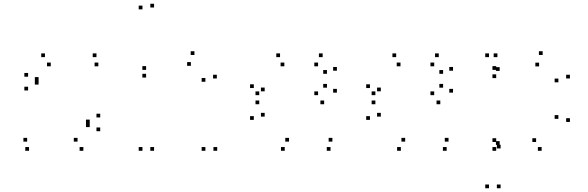

<svg xmlns="http://www.w3.org/2000/svg" viewBox="-20 -795 3140 1025"><path d="M425 10V-10H405V10ZM515 -94.5V-114.5H495V-94.5ZM515 -168V-188H495V-168ZM186 -343.5V-363.5H166V-343.5ZM186 -363.5V-383.5H166V-363.5ZM251 -441V-461H231V-441ZM505 -441V-461H485V-441ZM495 -490V-510H475V-490ZM220 -490V-510H200V-490ZM130 -385.5V-405.5H110V-385.5ZM130 -312V-332H110V-312ZM459 -136.5V-156.5H439V-136.5ZM459 -116.5V-136.5H439V-116.5ZM394 -39V-59H374V-39ZM125 -39V-59H105V-39ZM135 10V-10H115V10Z M1139.5 10V-10H1119.5V10ZM1137.5 -376V-396H1117.5V-376ZM1018 -501.5V-521.5H998V-501.5ZM760 -422V-442H740V-422ZM760 -381V-401H740V-381ZM999 -443.5V-463.5H979V-443.5ZM1076.5 -358.5V-378.5H1056.5V-358.5ZM1076.5 10V-10H1056.5V10ZM802.5 10V-10H782.5V10ZM802.5 -755V-775H782.5V-755ZM740.5 -745V-765H720.5V-745ZM740.5 10V-10H720.5V10Z M1744.5 10V-10H1724.5V10ZM1754.5 -39V-59H1734.5V-39ZM1523 -39V-59H1503V-39ZM1393 -172.5V-192.5H1373V-172.5ZM1393 -307.5V-327.5H1373V-307.5ZM1498 -441V-461H1478V-441ZM1678 -441V-461H1658V-441ZM1725.5 -401V-421H1705.5V-401ZM1725.5 -327V-347H1705.5V-327ZM1678 -287V-307H1658V-287ZM1364 -287V-307H1344V-287ZM1364 -238.5V-258.5H1344V-238.5ZM1710.5 -238.5V-258.5H1690.5V-238.5ZM1778.5 -300.5V-320.5H1758.5V-300.5ZM1778.5 -417.5V-437.5H1758.5V-417.5ZM1702.5 -490V-510H1682.5V-490ZM1475 -490V-510H1455V-490ZM1335 -325V-345H1315V-325ZM1335 -155V-175H1315V-155ZM1500 10V-10H1480V10Z M2364.5 10V-10H2344.5V10ZM2374.5 -39V-59H2354.5V-39ZM2143 -39V-59H2123V-39ZM2013 -172.5V-192.5H1993V-172.5ZM2013 -307.5V-327.5H1993V-307.5ZM2118 -441V-461H2098V-441ZM2298 -441V-461H2278V-441ZM2345.5 -401V-421H2325.5V-401ZM2345.5 -327V-347H2325.5V-327ZM2298 -287V-307H2278V-287ZM1984 -287V-307H1964V-287ZM1984 -238.5V-258.5H1964V-238.5ZM2330.5 -238.5V-258.5H2310.5V-238.5ZM2398.5 -300.5V-320.5H2378.5V-300.5ZM2398.5 -417.5V-437.5H2378.5V-417.5ZM2322.5 -490V-510H2302.5V-490ZM2095 -490V-510H2075V-490ZM1955 -325V-345H1935V-325ZM1955 -155V-175H1935V-155ZM2120 10V-10H2100V10Z M2652.5 210V190H2632.5V210ZM2652.5 -2.5V-22.5H2632.5V-2.5ZM2647.5 -21.5V-41.5H2627.5V-21.5ZM2647.5 -416.5V-436.5H2627.5V-416.5ZM2635.5 -490V-510H2615.5V-490ZM2590.5 -490V-510H2570.5V-490ZM2590.5 210V190H2570.5V210ZM2871.5 10V-10H2851.5V10ZM3022.5 -144V-164H3002.5V-144ZM3022.5 -376V-396H3002.5V-376ZM2877 -501.5V-521.5H2857V-501.5ZM2629 -422V-442H2609V-422ZM2629 -378V-398H2609V-378ZM2858 -440.5V-460.5H2838V-440.5ZM2961 -355.5V-375.5H2941V-355.5ZM2961 -160.5V-180.5H2941V-160.5ZM2842 -37V-57H2822V-37ZM2629 -37V-57H2609V-37ZM2629 10V-10H2609V10Z"/></svg>

Font: Monaspace Krypton Dots Var
Style: Regular
Weight: 400
Designer: Riley Cran and the Lettermatic Team
Version: Version 1.100 (Monaspace Krypton Dots)